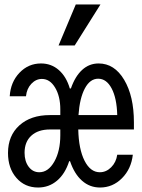

<svg xmlns="http://www.w3.org/2000/svg" viewBox="-20 -836 640 866"><path d="M151.9 9.8Q91.8 9.8 54 -33.7Q16.1 -77.1 16.1 -146Q16.1 -224.1 67.4 -270.5Q118.7 -316.9 205.1 -316.9H252V-342.8Q252 -401.9 228.5 -440.9Q205.1 -480 168.9 -480Q142.1 -480 121.3 -458Q100.6 -436 97.2 -401.9H23.9Q27.8 -465.8 67.9 -507.8Q107.9 -549.8 165 -549.8Q211.4 -549.8 245.4 -520Q279.3 -490.2 294.9 -437H299.8Q318.8 -491.7 350.6 -520.8Q382.3 -549.8 424.8 -549.8Q496.1 -549.8 540 -476.1Q584 -402.3 584 -284.2V-252H333Q335 -163.1 361.3 -111.1Q387.7 -59.1 430.2 -59.1Q459 -59.1 481.4 -81.5Q503.9 -104 508.8 -138.2H579.1Q571.8 -73.7 530 -32Q488.3 9.8 431.2 9.8Q384.8 9.8 350.1 -20.8Q315.4 -51.3 295.9 -108.9H292Q273.9 -52.2 237.3 -21.2Q200.7 9.8 151.9 9.8ZM334 -316.9H508.8Q506.8 -393.1 483.6 -437Q460.4 -481 422.9 -481Q386.2 -481 362.8 -437.3Q339.4 -393.6 334 -316.9ZM252 -252H205.1Q151.9 -252 121.3 -224.1Q90.8 -196.3 90.8 -147Q90.8 -108.4 109.4 -83.7Q127.9 -59.1 157.2 -59.1Q197.8 -59.1 224.9 -106.9Q252 -154.8 252 -226.1ZM433.1 -815.9 316.9 -630.9H244.1L321.8 -815.9Z"/></svg>

Font: CommitMono
Style: Regular
Weight: 400
Monospace: yes
Designer: Eigil Nikolajsen
Foundry: Eigil Nikolajsen
Version: Version 1.143